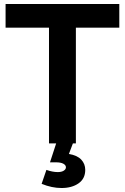

<svg xmlns="http://www.w3.org/2000/svg" viewBox="-20 -720 628 964"><path d="M346 0 326 53Q368 60 388 81.5Q408 103 408 133Q408 177 374.5 200.5Q341 224 289 224Q240 224 189 203L213 133Q244 144 270 144Q289 144 300 137Q311 130 311 120Q311 109 298 102Q285 95 261 95H231L262 0H226V-581H8V-700H579V-581H361V0Z"/></svg>

Font: Montserrat arm2 Medium
Style: Regular
Weight: 500
Designer: Julieta Ulanovsky
Foundry: Julieta Ulanovsky
Version: Version 6.000